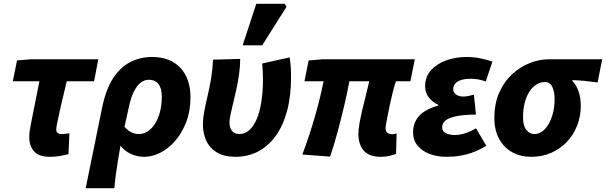

<svg xmlns="http://www.w3.org/2000/svg" viewBox="-20 -808 3169 1004"><path d="M241 12Q184 12 158.5 -16Q133 -44 133 -92Q133 -106 135 -121Q137 -136 141 -156L186 -383H47L69 -492L141 -498H494L472 -383H329Q312 -314 300 -261Q288 -208 281 -174.5Q274 -141 274 -132Q274 -118 282 -112.5Q290 -107 300 -107Q314 -107 324 -108.5Q334 -110 343 -111L338 -2Q322 2 297 7Q272 12 241 12Z M428 176 513 -240Q532 -337 570 -396.5Q608 -456 660.5 -483Q713 -510 775 -510Q870 -510 923 -453.5Q976 -397 976 -299Q976 -228 954 -170.5Q932 -113 897 -72.5Q862 -32 819.5 -10Q777 12 734 12Q697 12 664.5 -3Q632 -18 610 -46Q603 -7 597 30Q591 67 586 103.5Q581 140 578 176ZM705 -107Q729 -107 750.5 -120Q772 -133 789 -158.5Q806 -184 816 -220.5Q826 -257 826 -303Q826 -346 808.5 -368.5Q791 -391 758 -391Q736 -391 716.5 -376.5Q697 -362 681 -331Q665 -300 655 -253L631 -145Q642 -132 654.5 -123.5Q667 -115 680 -111Q693 -107 705 -107Z M1212 12Q1153 12 1115 -10.5Q1077 -33 1059 -71.5Q1041 -110 1041 -157Q1041 -181 1045.5 -209.5Q1050 -238 1057.5 -271Q1065 -304 1073 -340.5Q1081 -377 1086.5 -416Q1092 -455 1094 -496L1236 -500Q1236 -462 1230.5 -422Q1225 -382 1216.5 -343Q1208 -304 1199.5 -270Q1191 -236 1185.5 -209.5Q1180 -183 1180 -169Q1180 -138 1194 -122.5Q1208 -107 1231 -107Q1260 -107 1283 -127Q1306 -147 1322 -184.5Q1338 -222 1346.5 -274.5Q1355 -327 1355 -392Q1355 -412 1354 -434.5Q1353 -457 1351 -476L1495 -508Q1500 -472 1501 -449Q1502 -426 1502 -406Q1502 -305 1481 -227.5Q1460 -150 1421 -96.5Q1382 -43 1329 -15.5Q1276 12 1212 12ZM1249 -571 1320 -788H1469L1478 -772L1351 -571Z M1973 12Q1909 12 1881.5 -21Q1854 -54 1854 -108Q1854 -129 1859.5 -161Q1865 -193 1874 -231.5Q1883 -270 1893 -309Q1903 -348 1911 -383H1807Q1796 -323 1780 -255.5Q1764 -188 1745.5 -119Q1727 -50 1706 11L1561 0Q1599 -101 1627.5 -201Q1656 -301 1672 -383H1572L1594 -492L1667 -498H2149L2126 -383H2050Q2041 -354 2033 -322.5Q2025 -291 2018.5 -260Q2012 -229 2007 -203.5Q2002 -178 1999 -161Q1996 -144 1996 -139Q1996 -121 2005.5 -113.5Q2015 -106 2032 -106Q2037 -106 2042 -107.5Q2047 -109 2054 -111L2051 -3Q2037 2 2017 7Q1997 12 1973 12Z M2315 12Q2266 12 2226.5 -3Q2187 -18 2163.5 -46.5Q2140 -75 2140 -116Q2140 -154 2157 -182Q2174 -210 2204 -228Q2234 -246 2272 -256V-260Q2245 -271 2224 -296.5Q2203 -322 2203 -356Q2203 -407 2234 -441Q2265 -475 2314 -492.5Q2363 -510 2418 -510Q2458 -510 2492 -503Q2526 -496 2555 -486L2520 -382Q2498 -390 2479.5 -393Q2461 -396 2441 -396Q2411 -396 2391 -389.5Q2371 -383 2360.5 -371Q2350 -359 2350 -342Q2350 -324 2365 -313.5Q2380 -303 2403 -303Q2415 -303 2429 -306Q2443 -309 2458 -313L2469 -209Q2401 -208 2362.5 -199.5Q2324 -191 2308 -176.5Q2292 -162 2292 -142Q2292 -122 2310.5 -112Q2329 -102 2359 -102Q2377 -102 2395.5 -106.5Q2414 -111 2432.5 -118.5Q2451 -126 2469 -137L2523 -46Q2489 -25 2456 -12.5Q2423 0 2388.5 6Q2354 12 2315 12Z M2758 12Q2703 12 2659.5 -11.5Q2616 -35 2590.5 -81Q2565 -127 2565 -191Q2565 -265 2590 -322.5Q2615 -380 2657 -419Q2699 -458 2749.5 -478Q2800 -498 2852 -498H3129L3105 -377Q3068 -382 3037.5 -385Q3007 -388 2973 -389V-385Q2994 -363 3005.5 -330Q3017 -297 3017 -254Q3017 -200 2998 -151.5Q2979 -103 2944.5 -66.5Q2910 -30 2862.5 -9Q2815 12 2758 12ZM2774 -107Q2795 -107 2814 -120Q2833 -133 2847.5 -157Q2862 -181 2871 -215Q2880 -249 2880 -290Q2880 -329 2868 -354Q2856 -379 2830 -379Q2805 -379 2784 -365.5Q2763 -352 2747.5 -327.5Q2732 -303 2723.5 -269Q2715 -235 2715 -193Q2715 -150 2732.5 -128.5Q2750 -107 2774 -107Z"/></svg>

Font: Source Sans 3 ExtraBold
Style: Italic
Weight: 800
Italic angle: -11°
Version: Version 3.052;hotconv 1.1.0;makeotfexe 2.6.0